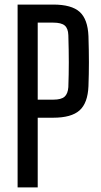

<svg xmlns="http://www.w3.org/2000/svg" viewBox="-20 -820 441 840"><path d="M57 0V-800H213Q293 -800 328.5 -768Q364 -736 367 -662Q369 -598 369 -547.5Q369 -497 367 -443Q364 -369 328 -337Q292 -305 213 -305H145V0ZM145 -384H213Q248 -384 262.5 -397Q277 -410 279 -439Q281 -495 281 -547.5Q281 -600 279 -666Q278 -696 263 -708.5Q248 -721 213 -721H145Z"/></svg>

Font: Big Shoulders Text Medium
Style: Regular
Weight: 500
Designer: Patric King
Foundry: XO Type Co
Version: Version 1.000; ttfautohint (v1.8.2)